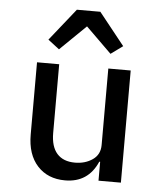

<svg xmlns="http://www.w3.org/2000/svg" viewBox="-55 -820 749 880"><g transform="rotate(5 320.0 -380.0)"><path d="M430 -87H426Q383 12 277 12Q197 12 149.5 -40Q102 -92 102 -184V-516H204V-200Q204 -137 232.5 -105Q261 -73 315 -73Q362 -73 396 -96.5Q430 -120 430 -164V-516H533V0H430ZM371 -772 489 -624 434 -584 316 -700 197 -584 145 -624 263 -772Z"/></g></svg>

Font: Writer Medium
Style: Regular
Weight: 500
Monospace: yes
Designer: Mike Abbink, Paul van der Laan, Pieter van Rosmalen
Foundry: Bold Monday
Version: Version 2.001 2020